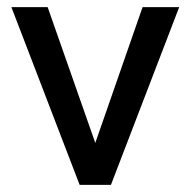

<svg xmlns="http://www.w3.org/2000/svg" viewBox="-20 -520 535 540"><path d="M484 -500 292 0H204L12 -500H114L248 -118L381 -500Z"/></svg>

Font: Sarabun Medium
Style: Regular
Weight: 500
Designer: Suppakit Chalermlarp | Katatrad Co.,Ltd.
Foundry: Cadson Demak Co.,Ltd.
Version: Version 1.000; ttfautohint (v1.6)